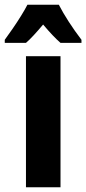

<svg xmlns="http://www.w3.org/2000/svg" viewBox="-55 -786 362 806"><path d="M199 0H54V-550H199ZM192 -766Q209 -733 233.5 -695Q258 -657 287 -619V-606H199Q183 -620 165 -639Q147 -658 126 -683Q105 -658 86.5 -638Q68 -618 54 -606H-35V-619Q-21 -638 -2 -665.5Q17 -693 34 -720.5Q51 -748 60 -766Z"/></svg>

Font: Noto Sans Lao Looped ExtraCondensed ExtraBold
Style: Regular
Weight: 800
Width: 2
Designer: Mark Frömberg, Ben Mitchell
Foundry: The Fontpad Ltd
Version: Version 1.002; ttfautohint (v1.8.4.7-5d5b)